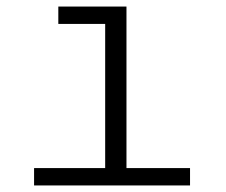

<svg xmlns="http://www.w3.org/2000/svg" viewBox="-20 -566 690 586"><path d="M301 0V-546H366V0ZM84 0V-53H560V0ZM158 -493V-546H333V-493Z"/></svg>

Font: Azeret Mono Thin ExtraLight
Style: Regular
Weight: 250
Version: Version 1.002